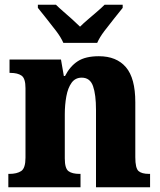

<svg xmlns="http://www.w3.org/2000/svg" viewBox="-20 -786 673 806"><path d="M15 0V-56H19Q51 -56 69 -68Q87 -80 87 -124V-416Q87 -457 70.5 -468.5Q54 -480 24 -480H20V-536H236L248 -467H253Q274 -508 306.5 -529Q339 -550 395 -550Q469 -550 508.5 -504Q548 -458 548 -357V-126Q548 -80 561.5 -68Q575 -56 606 -56H610V0H383V-325Q383 -389 370.5 -424.5Q358 -460 323 -460Q296 -460 280.5 -438.5Q265 -417 258.5 -381.5Q252 -346 252 -306V-121Q252 -79 267.5 -67.5Q283 -56 314 -56H318V0ZM246 -606Q236 -629 216 -655.5Q196 -682 175 -708Q154 -734 139 -753V-766H215Q227 -754 245.5 -738Q264 -722 283 -705Q302 -688 316 -674Q330 -688 350 -705Q370 -722 388.5 -738Q407 -754 419 -766H495V-753Q480 -734 459 -708Q438 -682 418 -655.5Q398 -629 388 -606Z"/></svg>

Font: Noto Serif Thai SemiCondensed ExtraBold
Style: Regular
Weight: 800
Width: 4
Designer: Monotype Design Team
Foundry: Monotype Imaging Inc.
Version: Version 2.002; ttfautohint (v1.8.4.7-5d5b)